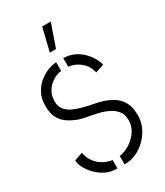

<svg xmlns="http://www.w3.org/2000/svg" viewBox="-224 -1008 946 1101"><g transform="rotate(-30 248.5 -457.5)"><path d="M211 -766 248 -918H305L252 -766ZM262 3V-53Q280 -54 304.5 -64.5Q329 -75 353 -95Q377 -115 393 -143Q409 -171 409 -206Q409 -245 388.5 -269Q368 -293 336.5 -307Q305 -321 270.5 -328.5Q236 -336 205.5 -341.5Q175 -347 159 -353Q124 -366 96 -385Q68 -404 52 -435Q36 -466 36 -513Q36 -564 56 -599.5Q76 -635 105.5 -657.5Q135 -680 165 -690Q195 -700 215 -700V-643Q204 -643 184 -635.5Q164 -628 143.5 -612Q123 -596 109 -570.5Q95 -545 95 -509Q95 -476 112.5 -454.5Q130 -433 158 -420.5Q186 -408 219 -399.5Q252 -391 284.5 -385Q317 -379 341 -371Q375 -360 404 -341Q433 -322 451 -289.5Q469 -257 469 -204Q469 -151 441 -104Q413 -57 366 -27Q319 3 262 3ZM215 3Q172 3 138 -14Q104 -31 79.5 -57Q55 -83 41.5 -110Q28 -137 28 -158L83 -177Q91 -136 113 -109Q135 -82 163 -69Q191 -56 215 -53ZM385 -535Q376 -573 354.5 -596Q333 -619 308 -630.5Q283 -642 262 -643V-700Q303 -700 335.5 -683.5Q368 -667 390.5 -643Q413 -619 426 -594Q439 -569 441 -553Z"/></g></svg>

Font: Stick No Bills Light
Style: Regular
Weight: 300
Version: Version 2.000